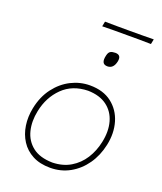

<svg xmlns="http://www.w3.org/2000/svg" viewBox="-158 -971 913 1081"><g transform="rotate(20 298.5 -430.5)"><path d="M272 9Q210.5 9 166.5 -14.2Q122.5 -37.5 96.8 -77.5Q71 -117.5 63.5 -168Q56 -218.5 67 -273Q82 -346.5 121.2 -398.2Q160.5 -450 214 -477Q267.5 -504 326 -504Q406 -504 457 -464.5Q508 -425 527 -360.8Q546 -296.5 530 -222Q515.5 -154 479 -102Q442.5 -50 389.5 -20.5Q336.5 9 272 9ZM274 -23Q336.5 -24.5 382.5 -52Q428.5 -79.5 457.8 -125.2Q487 -171 499 -228Q513.5 -296 498.2 -350.8Q483 -405.5 439.5 -438Q396 -470.5 326 -472Q233 -470 174.5 -412.5Q116 -355 98 -267Q84.5 -202.5 98.2 -147.5Q112 -92.5 155.2 -58.5Q198.5 -24.5 274 -23ZM380 -638Q339 -638 353 -694Q357.5 -713 368.2 -719Q379 -725 397 -725Q435 -725 426 -683Q416 -638 380 -638ZM276 -840 282 -870Q315 -869.5 351.8 -869.2Q388.5 -869 428 -869Q468 -869 504.5 -869.2Q541 -869.5 574 -870L568 -840Q535 -841 498.5 -841Q462 -841 422 -841Q382.5 -841 345.8 -841Q309 -841 276 -840Z"/></g></svg>

Font: Commissioner Flair Thin
Style: Italic
Weight: 100
Italic angle: -12°
Designer: Kostas Bartsokas
Foundry: Kostas Bartsokas
Version: Version 1.000; ttfautohint (v1.8.3)